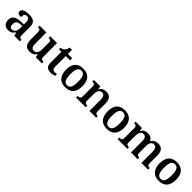

<svg xmlns="http://www.w3.org/2000/svg" viewBox="475 -2378 4105 4105"><g transform="rotate(45 2528.0 -325.0)"><path d="M203 10C282 10 311 -21 355 -75H363L382 0H549V-49H546C501 -49 485 -65 485 -120V-377C485 -503 418 -548 285 -548C177 -548 89 -520 89 -448C89 -400 125 -383 199 -383C199 -449 215 -491 276 -491C341 -491 355 -446 355 -374V-317L272 -314C121 -309 47 -259 47 -152C47 -42 115 10 203 10ZM246 -59C201 -59 180 -89 180 -148C180 -222 210 -261 303 -265L355 -268V-191C355 -110 312 -59 246 -59Z M853 10C920 10 972 -11 1009 -75H1014L1033 0H1217V-49H1210C1170 -49 1138 -55 1138 -113V-536H933V-487H936C977 -487 1008 -480 1008 -420V-223C1008 -128 977 -67 903 -67C836 -67 817 -120 817 -206V-536H611V-487H614C661 -487 686 -476 686 -417V-187C686 -52 741 10 853 10Z M1490 10C1540 10 1585 -2 1605 -12V-69C1584 -64 1562 -61 1537 -61C1490 -61 1467 -89 1467 -152V-472H1596V-536H1467V-660H1398C1388 -612 1373 -579 1352 -557C1331 -535 1297 -519 1261 -519V-472H1336V-147C1336 -31 1388 10 1490 10Z M1924 10C2089 10 2175 -82 2175 -270C2175 -457 2081 -548 1927 -548C1762 -548 1676 -457 1676 -270C1676 -82 1770 10 1924 10ZM1926 -49C1841 -49 1809 -125 1809 -270C1809 -415 1840 -488 1925 -488C2011 -488 2042 -415 2042 -270C2042 -125 2012 -49 1926 -49Z M2249 0H2542V-49H2537C2493 -49 2463 -58 2463 -115V-313C2463 -397 2488 -471 2564 -471C2632 -471 2654 -421 2654 -335V0H2858V-49H2853C2808 -49 2784 -58 2784 -120V-354C2784 -490 2724 -548 2618 -548C2546 -548 2499 -524 2464 -461H2459L2446 -536H2254V-487H2259C2303 -487 2333 -478 2333 -421V-119C2333 -58 2301 -49 2256 -49H2249Z M3183 10C3348 10 3434 -82 3434 -270C3434 -457 3340 -548 3186 -548C3021 -548 2935 -457 2935 -270C2935 -82 3029 10 3183 10ZM3185 -49C3100 -49 3068 -125 3068 -270C3068 -415 3099 -488 3184 -488C3270 -488 3301 -415 3301 -270C3301 -125 3271 -49 3185 -49Z M3508 0H3801V-49H3797C3753 -49 3722 -58 3722 -115V-313C3722 -397 3747 -471 3821 -471C3887 -471 3909 -421 3909 -335V0H4113V-49H4110C4065 -49 4039 -58 4039 -120V-325C4039 -404 4065 -471 4136 -471C4201 -471 4225 -421 4225 -335V0H4429V-49H4426C4381 -49 4355 -58 4355 -120V-354C4355 -490 4293 -548 4189 -548C4118 -548 4064 -524 4031 -461H4024C4000 -523 3947 -548 3879 -548C3804 -548 3758 -524 3723 -461H3718L3705 -536H3515V-489H3518C3562 -489 3592 -480 3592 -423V-119C3592 -58 3563 -49 3518 -49H3508Z M4754 10C4919 10 5005 -82 5005 -270C5005 -457 4911 -548 4757 -548C4592 -548 4506 -457 4506 -270C4506 -82 4600 10 4754 10ZM4756 -49C4671 -49 4639 -125 4639 -270C4639 -415 4670 -488 4755 -488C4841 -488 4872 -415 4872 -270C4872 -125 4842 -49 4756 -49Z"/></g></svg>

Font: Noto Serif Devanagari SemiBold
Style: Regular
Weight: 600
Designer: Universal Thirst, Indian Type Foundry and the Monotype Design Team
Foundry: Monotype Imaging Inc.
Version: Version 2.004